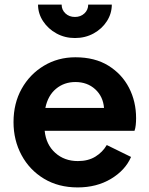

<svg xmlns="http://www.w3.org/2000/svg" viewBox="-20 -806 652 838"><path d="M319 12Q402 12 464.5 -25.5Q527 -63 552 -121L446 -173Q428 -142 396.5 -122.5Q365 -103 320 -103Q261 -103 221 -139Q181 -175 175 -235H567Q571 -246 572.5 -260.5Q574 -275 574 -290Q574 -363 543 -423Q512 -483 453 -519.5Q394 -556 309 -556Q233 -556 171.5 -519Q110 -482 74.5 -418.5Q39 -355 39 -273Q39 -194 74 -129Q109 -64 172 -26Q235 12 319 12ZM309 -448Q361 -448 395.5 -416.5Q430 -385 434 -335H178Q189 -389 224.5 -418.5Q260 -448 309 -448ZM307 -640Q352 -640 388.5 -660Q425 -680 446.5 -713.5Q468 -747 468 -786H365Q365 -763 348.5 -747.5Q332 -732 307 -732Q282 -732 265.5 -747.5Q249 -763 249 -786H146Q146 -747 168 -713.5Q190 -680 226.5 -660Q263 -640 307 -640Z"/></svg>

Font: Plus Jakarta Sans
Style: Bold
Weight: 700
Designer: Gumpita Rahayu
Foundry: Tokotype
Version: Version 2.004; ttfautohint (v1.8.3)